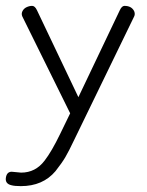

<svg xmlns="http://www.w3.org/2000/svg" viewBox="-50 -405 502 654"><path d="M-10 180 22 183Q71 183 102 142Q126 111 155 51L189 -19L26 -349Q22 -358 26.5 -367Q31 -376 40.5 -380.5Q50 -385 59.5 -385Q69 -385 76 -370L217 -74L358 -370Q365 -385 374 -385Q398 -385 407 -367Q409 -362 409 -357.5Q409 -353 407 -349L203 71Q184 111 172.5 130.5Q161 150 139 178Q96 229 21 229Q0 229 -11 226Q-33 221 -30 200.5Q-27 180 -10 180Z"/></svg>

Font: Flamenco
Style: Regular
Weight: 400
Designer: Luciano Vergara
Foundry: Luciano Vergara
Version: Version 1.002